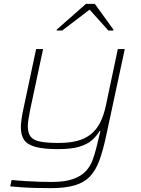

<svg xmlns="http://www.w3.org/2000/svg" viewBox="-20 -764 732 994"><path d="M243 210Q206 210 166 209Q126 208 91 205.5Q56 203 33 201L40 168Q73 171 111 173.5Q149 176 185.5 177Q222 178 247 178Q316 178 358 163Q400 148 423.5 123Q447 98 458.5 67Q470 36 478 4Q483 -19 489 -41.5Q495 -64 500 -86H496Q481 -61 457.5 -39.5Q434 -18 392.5 -5Q351 8 280 8Q206 8 164 -3.5Q122 -15 105 -39.5Q88 -64 88 -104Q88 -121 91 -143.5Q94 -166 99 -190L167 -510H203L136 -195Q131 -169 127.5 -148Q124 -127 124 -110Q124 -74 139.5 -55.5Q155 -37 190 -30.5Q225 -24 283 -24Q340 -24 381 -35Q422 -46 451 -69.5Q480 -93 498.5 -129.5Q517 -166 528 -217L590 -510H626L530 -63Q514 13 495 65Q476 117 446 149Q416 181 367 195.5Q318 210 243 210ZM273 -606 274 -611 425 -744H471L567 -611L566 -606H541L444 -714L302 -606Z"/></svg>

Font: Saira Expanded Thin
Style: Italic
Weight: 250
Width: 7
Italic angle: -12°
Designer: Hector Gatti with collaboration of the Omnibus-Type team
Foundry: Omnibus-Type
Version: Version 1.101